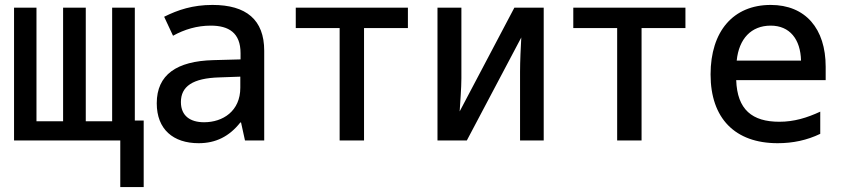

<svg xmlns="http://www.w3.org/2000/svg" viewBox="-20 -570 3418 779"><path d="M37 0H468V189H563V-81H527V-539H435V-78H328V-539H236V-78H128V-539H37Z M786 11C855 11 910 -16 955 -73H958L974 0H1052V-364C1052 -490 979 -550 842 -550C762 -550 702 -530 646 -502L682 -425C729 -451 780 -466 835 -466C908 -466 956 -437 956 -354V-329L845 -326C697 -322 616 -267 616 -151C616 -45 683 11 786 11ZM808 -74C753 -74 714 -99 714 -156C714 -219 761 -253 871 -256L955 -259V-214C955 -119 884 -74 808 -74Z M1358 0H1457V-456H1635V-539H1180V-456H1358Z M1755 0H1874L2095 -418C2093 -382 2090 -321 2090 -279V0H2186V-539H2067L1845 -118C1847 -152 1852 -214 1852 -252V-539H1755Z M2484 0H2583V-456H2761V-539H2306V-456H2484Z M3135 11C3197 11 3254 -1 3308 -27V-117C3254 -92 3202 -76 3142 -76C3032 -76 2971 -125 2967 -245H3330V-299C3330 -454 3248 -550 3107 -550C2955 -550 2863 -443 2863 -268C2863 -89 2963 11 3135 11ZM2969 -324C2978 -413 3028 -466 3107 -466C3184 -466 3228 -411 3230 -324Z"/></svg>

Font: Noto Sans Mono SemiCondensed Medium
Style: Regular
Weight: 500
Width: 4
Designer: Monotype Design Team
Foundry: Monotype Imaging Inc.
Version: Version 2.014